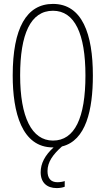

<svg xmlns="http://www.w3.org/2000/svg" viewBox="-20 -744 540 982"><path d="M251 10H254C210 50 188 92 188 137C188 190 220 218 270 218C286 218 302 215 311 211V182C304 185 287 188 274 188C239 188 223 167 223 131C223 84 251 46 297 5C420 -25 455 -182 455 -358C455 -569 401 -724 251 -724C116 -724 45 -601 45 -358C45 -170 91 10 251 10ZM251 -25C142 -25 83 -146 83 -358C83 -569 136 -689 251 -689C362 -689 417 -571 417 -358C417 -141 362 -25 251 -25Z"/></svg>

Font: Noto Sans Mono ExtraCondensed ExtraLight
Style: Regular
Weight: 200
Width: 2
Designer: Monotype Design Team
Foundry: Monotype Imaging Inc.
Version: Version 2.014